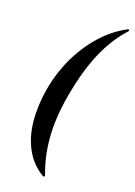

<svg xmlns="http://www.w3.org/2000/svg" viewBox="-159 -788 677 966"><g transform="rotate(20 179.5 -304.5)"><path d="M204 117Q141 80 106 17Q71 -46 63 -128Q55 -210 71 -304Q88 -398 127.5 -480Q167 -562 224.5 -625.5Q282 -689 352 -725Q355 -727 357.5 -723Q360 -719 358 -717Q292 -645 249 -544.5Q206 -444 182 -304Q161 -183 168.5 -83Q176 17 211 109Q212 111 209 114.5Q206 118 204 117Z"/></g></svg>

Font: Cormorant
Style: Bold Italic
Weight: 700
Italic angle: -10°
Designer: Christian Thalmann (Catharsis Fonts)
Foundry: Catharsis Fonts
Version: Version 4.000